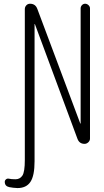

<svg xmlns="http://www.w3.org/2000/svg" viewBox="-20 -750 540 1001"><path d="M28.3 225.6Q4.9 220.7 4.9 198.2Q4.9 190.4 11.2 185.1Q17.6 179.7 26.4 181.6Q38.1 184.6 61 184.6Q84 184.6 96.7 165.5Q109.4 146.5 109.4 84V-702.1Q109.4 -713.9 117.2 -722.2Q125 -730.5 136.7 -730.5Q165 -730.5 174.8 -703.1L398.4 -106.4Q398.4 -105.5 399.4 -105.5Q400.4 -105.5 400.4 -106.4V-706.1Q400.4 -715.8 407.2 -723.1Q414.1 -730.5 423.8 -730.5Q433.6 -730.5 441.4 -723.1Q449.2 -715.8 449.2 -706.1V-27.3Q449.2 -16.6 440.4 -8.3Q431.6 0 420.9 0Q393.6 0 383.8 -26.4L162.1 -624Q162.1 -625 161.1 -625Q160.2 -625 160.2 -624V90.8Q160.2 166 138.7 198.2Q117.2 230.5 71.3 230.5Q46.9 229.5 28.3 225.6Z"/></svg>

Font: Rounded-X Mgen+ 1m light
Style: Regular
Weight: 200
Designer: [Source Han Sans]
Ryoko NISHIZUKA  (kana & ideographs); Paul D. Hunt (Latin, Greek & Cyrillic); Wenlong ZHANG  (bopomofo
Version: Version 1.059.20150602